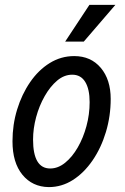

<svg xmlns="http://www.w3.org/2000/svg" viewBox="-20 -754 511 784"><path d="M31 -177Q31 -245 50 -307Q69 -369 103 -418.5Q137 -468 183 -496.5Q229 -525 283 -525Q351 -525 391.5 -477Q432 -429 432 -350Q432 -280 412.5 -215Q393 -150 358 -99Q323 -48 277.5 -19Q232 10 179 10Q112 9 71.5 -40.5Q31 -90 31 -177ZM115 -184Q115 -66 185 -66Q217 -66 246 -89.5Q275 -113 297.5 -152Q320 -191 333 -239Q346 -287 346 -337Q346 -390 328 -419.5Q310 -449 275 -449Q242 -449 213.5 -425Q185 -401 162.5 -361.5Q140 -322 127.5 -275.5Q115 -229 115 -184ZM246 -584 345 -734H451L322 -584Z"/></svg>

Font: Radio Canada Condensed
Style: Italic
Weight: 400
Width: 3
Italic angle: -12°
Designer: Charles Daoud, Etienne Aubert Bonn, Alexandre Saumier Demers, Jacques Le Bailly
Foundry: Radio-Canada
Version: Version 2.104; ttfautohint (v1.8.4.7-5d5b);gftools[0.9.28.de